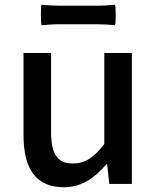

<svg xmlns="http://www.w3.org/2000/svg" viewBox="-20 -774 660 808"><path d="M535 -275V-551H477H419V-168C374 -110 338 -86 287 -86C223 -86 195 -124 195 -218V-551H79V-204C79 -64 131 14 249 14C324 14 378 -25 428 -83H431L440 0H535ZM309 -750H232C205 -750 174 -752 155 -754C151 -750 151 -672 155 -668C180 -670 205 -672 232 -672H309H387C414 -672 445 -670 464 -668C468 -672 468 -750 464 -754C439 -752 414 -750 387 -750H309Z"/></svg>

Font: GenSekiGothic2 TW M
Style: Regular
Weight: 500
Version: Version 2.100;PS 2.1;hotconv 16.6.51;makeotf.lib2.5.65220 DE